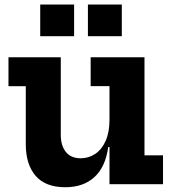

<svg xmlns="http://www.w3.org/2000/svg" viewBox="-20 -800 750 834"><path d="M455.6 -426H373.8V-551.2H607.6V-125.2H688.1V0H455.6ZM244 -551.2V-214Q244 -167.6 266.1 -140Q288.1 -112.5 330.7 -112.5Q365 -112.5 393.4 -131.4Q421.9 -150.3 438.7 -187.7Q455.6 -225.1 455.6 -280.2L481.8 -161.5H450.2Q438.1 -74.2 389.8 -30.4Q341.5 13.3 263.5 13.3Q177.6 13.3 134.8 -36.2Q92 -85.7 92 -173.5V-425.7H16.8V-551.2ZM154.7 -780.2H301.9V-642.7H154.7ZM361.9 -780.2H509.1V-642.7H361.9Z"/></svg>

Font: Hepta Slab ExtraLight
Style: Regular
Weight: 200
Designer: Michael LaGattuta
Foundry: Michael LaGattuta
Version: Version 1.100